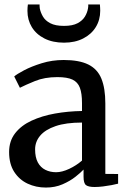

<svg xmlns="http://www.w3.org/2000/svg" viewBox="-20 -833 573 864"><path d="M186.5 11Q142 11 104.5 -6.5Q67 -24 44 -59.5Q21 -95 21 -149Q21 -198.5 48.2 -233.5Q75.5 -268.5 122 -290Q168.5 -311.5 227 -322Q285.5 -332.5 349 -333.5V-369Q349 -412.5 339.5 -438Q330 -463.5 306.2 -474.8Q282.5 -486 238 -486Q180.5 -486 137.2 -468.2Q94 -450.5 69.5 -438L44 -489Q55 -499 88 -516.5Q121 -534 167.8 -548.5Q214.5 -563 266.5 -563Q336 -563 377.2 -542.8Q418.5 -522.5 436.2 -479.2Q454 -436 454 -367.5V-50.5L511.5 -50V-6.5Q500.5 -3.5 482.2 0Q464 3.5 443.5 6Q423 8.5 405.5 8.5Q378.5 8.5 367.2 0.2Q356 -8 356 -37.5V-70Q343.5 -56.5 319.5 -37.5Q295.5 -18.5 261.8 -3.8Q228 11 186.5 11ZM232.5 -58Q259 -58 291.5 -73.2Q324 -88.5 349 -110.5V-281.5Q277 -281.5 230.2 -265.5Q183.5 -249.5 160.8 -222.5Q138 -195.5 138 -161Q138 -125 150.2 -102.2Q162.5 -79.5 184 -68.8Q205.5 -58 232.5 -58ZM268 -641Q217 -641 180 -659.8Q143 -678.5 123.2 -711Q103.5 -743.5 103.5 -784Q103.5 -791 104 -799Q104.5 -807 105.5 -813H158Q158 -809.5 158.2 -805.2Q158.5 -801 159 -795.5Q162.5 -777 173 -758.8Q183.5 -740.5 206.2 -728.5Q229 -716.5 268 -716.5Q306.5 -716.5 329 -728.5Q351.5 -740.5 362.2 -758.5Q373 -776.5 376 -795.5Q377 -800.5 377.2 -805Q377.5 -809.5 377 -813H429.5Q430 -807 430.5 -799.2Q431 -791.5 431 -784.5Q431 -743.5 411 -711Q391 -678.5 354.2 -659.8Q317.5 -641 268 -641Z"/></svg>

Font: Merriweather 28pt Medium
Style: Regular
Weight: 500
Version: Version 2.100